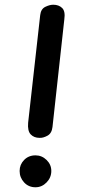

<svg xmlns="http://www.w3.org/2000/svg" viewBox="-20 -792 370 812"><path d="M147 -209Q124 -209 110 -223.5Q96 -238 99 -273L150 -728Q153 -754 171.5 -763Q190 -772 205 -772Q229 -772 243 -758Q257 -744 252 -710L202 -255Q199 -228 180.5 -218Q162 -208 147 -209ZM130 0Q101 0 82 -20.5Q63 -41 63 -69Q63 -96 82 -115.5Q101 -135 130 -135Q157 -135 177 -115.5Q197 -96 197 -69Q197 -41 177 -20.5Q157 0 130 0Z"/></svg>

Font: Edu SA Beginner SemiBold
Style: Regular
Weight: 600
Version: Version 1.003